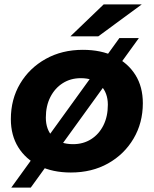

<svg xmlns="http://www.w3.org/2000/svg" viewBox="-20 -771 694 867"><path d="M300 8Q218 8 157 -22Q96 -52 62.5 -106Q29 -160 29 -233Q29 -323 71 -393.5Q113 -464 186.5 -505Q260 -546 354 -546Q437 -546 497.5 -516Q558 -486 591.5 -432.5Q625 -379 625 -305Q625 -216 583 -145Q541 -74 468 -33Q395 8 300 8ZM310 -120Q356 -120 391.5 -142.5Q427 -165 447 -205Q467 -245 467 -298Q467 -352 435 -385Q403 -418 345 -418Q299 -418 263.5 -395.5Q228 -373 207.5 -333Q187 -293 187 -240Q187 -185 219 -152.5Q251 -120 310 -120ZM31 76 519 -599H607L119 76ZM298 -607 448 -751H620L424 -607Z"/></svg>

Font: Montserrat Thin
Style: Bold Italic
Weight: 700
Italic angle: -11.3°
Version: Version 9.000